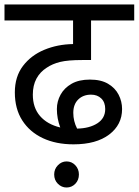

<svg xmlns="http://www.w3.org/2000/svg" viewBox="-20 -642 617 854"><path d="M307 0Q229 0 170.5 -27.5Q112 -55 79 -106.5Q46 -158 46 -231Q46 -301 82 -348.5Q118 -396 177 -420.5Q236 -445 305 -446V-551H0V-622H577V-551H385V-375H346Q282 -375 247.5 -366.5Q213 -358 188 -341Q158 -322 142 -292Q126 -262 126 -221Q126 -163 158 -126Q190 -89 248 -75Q233 -115 233 -157Q233 -191 249.5 -221Q266 -251 298.5 -269.5Q331 -288 380 -288Q429 -288 460.5 -269.5Q492 -251 507.5 -221Q523 -191 523 -157Q523 -87 465.5 -43.5Q408 0 307 0ZM306 -140Q306 -103 323 -70Q378 -71 413 -93.5Q448 -116 448 -157Q448 -187 430.5 -204Q413 -221 385 -221Q350 -221 328 -199.5Q306 -178 306 -140ZM221 134Q221 110 237.5 93Q254 76 276 76Q299 76 315 93Q331 110 331 134Q331 159 315 175.5Q299 192 276 192Q254 192 237.5 175.5Q221 159 221 134Z"/></svg>

Font: Noto Sans
Style: Regular
Weight: 400
Designer: Monotype Design Team
Foundry: Monotype Imaging Inc.
Version: Version 2.007